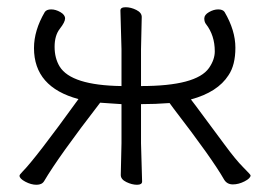

<svg xmlns="http://www.w3.org/2000/svg" viewBox="-20 -502 748 531"><path d="M314 -18 316 -106V-214Q301 -215 286 -216Q271 -217 257 -218Q142 -69 102 -1Q96 9 81 9Q66 9 50 0.5Q34 -8 34 -16Q34 -19 42 -27Q77 -62 197 -228Q74 -261 74 -369Q74 -418 104 -469Q109 -476 121.5 -476Q134 -476 147 -468.5Q160 -461 160 -451Q160 -441 145.5 -422.5Q131 -404 131 -372.5Q131 -341 145 -318Q177 -266 316 -264V-366L313 -473Q313 -482 327.5 -482Q342 -482 357 -474.5Q372 -467 372 -455L370 -366V-264Q523 -264 558 -314Q574 -337 574 -360Q574 -404 550 -435Q545 -441 545 -451Q545 -461 558 -468.5Q571 -476 583.5 -476Q596 -476 601 -469Q631 -418 631 -370Q631 -322 612 -294Q582 -247 508 -227L521 -210Q534 -192 552.5 -167.5Q571 -143 601.5 -101.5Q632 -60 652.5 -39.5Q673 -19 673 -17Q673 -9 656.5 -0.5Q640 8 624 8Q608 8 600 -5Q567 -63 460 -202L449 -217Q410 -214 370 -214V-106L373 0Q373 9 359 9Q345 9 329.5 1.5Q314 -6 314 -18Z"/></svg>

Font: LXGW WenKai Light
Style: Regular
Weight: 300
Designer: LXGW / Fontworks Inc.
Foundry: LXGW / Fontworks Inc.
Version: Version 1.501; October 10, 2024